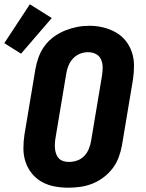

<svg xmlns="http://www.w3.org/2000/svg" viewBox="-62 -866 682 894"><path d="M256 8Q224 8 192 2Q160 -4 133 -19Q106 -34 86.5 -58Q67 -82 57 -112Q47 -142 47 -174.5Q47 -207 52 -240L103 -545Q108 -573 118 -600.5Q128 -628 146 -652.5Q164 -677 189 -695Q214 -713 241.5 -724Q269 -735 297 -740.5Q325 -746 354 -746Q387 -746 418 -738.5Q449 -731 476 -716Q503 -701 522.5 -677Q542 -653 552 -623Q562 -593 562 -560.5Q562 -528 557 -495L506 -190Q501 -162 491 -134.5Q481 -107 463 -83Q445 -59 420.5 -40.5Q396 -22 368.5 -11Q341 0 312.5 4Q284 8 256 8ZM259 -112Q278 -112 297 -118.5Q316 -125 330 -139.5Q344 -154 351.5 -172.5Q359 -191 362 -209L413 -514Q416 -534 416 -553Q416 -572 408.5 -589Q401 -606 384.5 -614.5Q368 -623 348 -623Q329 -623 311 -616Q293 -609 279 -594.5Q265 -580 257.5 -562Q250 -544 247 -526L196 -221Q194 -208 193.5 -195Q193 -182 194.5 -170Q196 -158 200.5 -146.5Q205 -135 213.5 -127Q222 -119 234 -115.5Q246 -112 259 -112ZM36 -616 -42 -665 77 -846 179 -782Z"/></svg>

Font: Iosevka Curly HvExObl
Style: Regular
Weight: 900
Width: 7
Italic angle: -9°
Monospace: yes
Designer: Belleve Invis
Foundry: Belleve Invis
Version: Version 11.1.0; ttfautohint (v1.8.3)